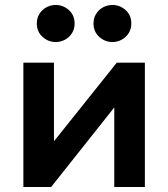

<svg xmlns="http://www.w3.org/2000/svg" viewBox="-20 -752 676 772"><path d="M74 0V-500H197V-184L449.5 -500H562.5V0H439.5V-320L185.5 0ZM204 -583Q174 -583 151 -603.8Q128 -624.5 128 -657.5Q128 -680 138.8 -696.8Q149.5 -713.5 166.8 -722.8Q184 -732 204 -732Q234 -732 257 -711.5Q280 -691 280 -657.5Q280 -635.5 269.5 -618.8Q259 -602 241.5 -592.5Q224 -583 204 -583ZM432 -583Q402 -583 379 -603.8Q356 -624.5 356 -657.5Q356 -680 366.8 -696.8Q377.5 -713.5 394.8 -722.8Q412 -732 432 -732Q462 -732 485 -711.5Q508 -691 508 -657.5Q508 -635.5 497.5 -618.8Q487 -602 469.5 -592.5Q452 -583 432 -583Z"/></svg>

Font: Geologica Roman Medium
Style: Regular
Weight: 500
Designer: Sindre Bremnes, Frode Helland
Foundry: Monokrom Skriftforlag AS
Version: Version 1.010;gftools[0.9.28]